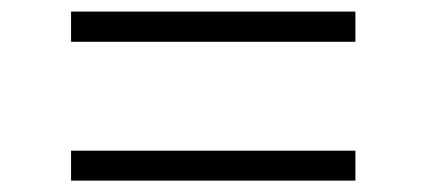

<svg xmlns="http://www.w3.org/2000/svg" viewBox="-20 -529 743 335"><path d="M104 -456.1V-508.8H600.1V-456.1ZM104 -213.9V-266.1H600.1V-213.9Z"/></svg>

Font: Lumene Sans Expanded Light
Style: Regular
Weight: 300
Width: 7
Designer: Deni Anggara
Version: Version 1.003;Glyphs 3.1.2 (3151)